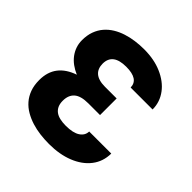

<svg xmlns="http://www.w3.org/2000/svg" viewBox="-192 -898 1068 1068"><g transform="rotate(45 342.0 -363.5)"><path d="M182.5 -372.2Q155.9 -383.5 134.4 -399.3Q112.9 -415.1 98 -435Q83.1 -454.9 74.9 -478.3Q66.8 -501.8 66.8 -528.1Q66.8 -567.5 78.1 -598.4Q89.5 -629.3 109.4 -652.3Q129.3 -675.4 156.1 -691.8Q182.9 -708.1 214 -718Q245 -728 278.9 -732.6Q312.9 -737.2 346.6 -737.2Q426.5 -737.2 485.8 -711.3Q516.3 -698.2 540.7 -679.9Q565 -661.6 582 -638.8Q599.1 -616.1 608.1 -589.7Q617.2 -563.2 617.2 -533.4H444.6Q443.5 -598 345.9 -598Q240.4 -598 240.4 -517Q240.4 -498.2 246.3 -483.1Q252.1 -468 264.2 -457.4Q276.3 -446.7 295.3 -441.1Q314.3 -435.4 340.2 -435.4H432.5V-304.7H340.2Q282.3 -304.7 255.9 -281.8Q229.4 -258.9 229.4 -214.5Q229.4 -191.1 237 -174.5Q244.7 -158 258.9 -147.5Q273.1 -137.1 293.7 -132.5Q314.3 -127.8 339.8 -127.8Q396.7 -127.8 425.4 -147Q454.2 -166.2 454.5 -197.4H628.2Q627.5 -133.9 591.3 -87.4Q573.2 -63.9 547.8 -45.8Q522.4 -27.7 491.1 -15.3Q459.9 -2.8 423.3 3.6Q386.7 9.9 345.9 9.9Q310.7 9.9 275.6 5.7Q240.4 1.4 208.1 -8.7Q175.8 -18.8 147.9 -35Q120 -51.1 99.4 -74.8Q78.8 -98.4 67.1 -130.3Q55.4 -162.3 55.4 -203.5Q55.4 -267 87.5 -308.9Q119.7 -350.9 182.5 -372.2Z"/></g></svg>

Font: Inter P Extra Bold
Style: Regular
Weight: 800
Designer: Rasmus Andersson
Foundry: rsms
Version: Version 3.018;git-588b23468